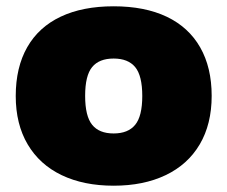

<svg xmlns="http://www.w3.org/2000/svg" viewBox="-20 -579 722 610"><path d="M30 -274Q30 -365 66.5 -429Q103 -493 172.8 -526Q242.5 -559 341 -559Q440 -559 509.8 -525.8Q579.5 -492.5 616 -428.5Q652.5 -364.5 652.5 -274.5Q652.5 -184.5 614.5 -120.2Q576.5 -56 506.2 -22.5Q436 11 341 11Q246 11 176 -22.5Q106 -56 68 -120.2Q30 -184.5 30 -274ZM432 -274Q432 -338.5 409.5 -365.8Q387 -393 341 -393Q295 -393 272.8 -366Q250.5 -339 250.5 -274.5Q250.5 -210 272.8 -182.5Q295 -155 341 -155Q387 -155 409.5 -182.5Q432 -210 432 -274Z"/></svg>

Font: Encode Sans Semi Expanded Black
Style: Regular
Weight: 900
Width: 6
Designer: Multiple Designers
Foundry: Impallari Type
Version: Version 2.000